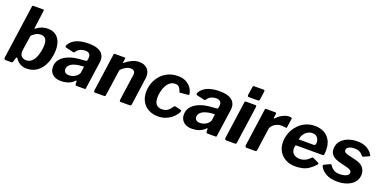

<svg xmlns="http://www.w3.org/2000/svg" viewBox="-13 -1544 4699 2356"><g transform="rotate(20 2336.0 -366.0)"><path d="M44 0Q31 0 26 -7.5Q21 -15 22 -26L121 -727Q122 -737 125.5 -739.5Q129 -742 135 -742H264Q272 -742 273.5 -735Q275 -728 273 -719L242 -493Q241 -485 244 -484Q247 -483 255 -490Q274 -504 296 -515.5Q318 -527 344 -533.5Q370 -540 399 -540Q460 -540 499.5 -513.5Q539 -487 559.5 -439.5Q580 -392 580 -327Q580 -269 565 -209.5Q550 -150 518 -100Q486 -50 436 -20Q386 10 316 10Q280 10 252 -1.5Q224 -13 203 -32Q182 -51 169 -73Q166 -78 160.5 -77Q155 -76 151 -64L137 -18Q134 -7 129 -3.5Q124 0 114 0ZM197 -178Q194 -149 203.5 -127.5Q213 -106 232.5 -95Q252 -84 277 -84Q319 -84 348 -110Q377 -136 393.5 -175Q410 -214 418 -257.5Q426 -301 426 -336Q426 -391 405.5 -416.5Q385 -442 345 -442Q310 -442 280.5 -425.5Q251 -409 228 -385Z M930 -49Q898 -18 855.5 -4Q813 10 766 10Q695 10 655.5 -26.5Q616 -63 616 -120Q616 -177 645.5 -215.5Q675 -254 721.5 -278Q768 -302 823.5 -313Q879 -324 930 -325L966 -328Q985 -328 988 -347L991 -368Q992 -372 992 -376.5Q992 -381 992 -384Q992 -414 974 -429Q956 -444 923 -444Q891 -444 860 -431Q829 -418 806 -382Q803 -377 798.5 -375.5Q794 -374 784 -376L687 -399Q681 -401 677.5 -408Q674 -415 682 -432Q715 -488 779 -514Q843 -540 931 -540Q1006 -540 1052 -522Q1098 -504 1119 -472Q1140 -440 1140 -397Q1140 -390 1139.5 -383Q1139 -376 1138 -368L1088 -18Q1087 -5 1084 -2.5Q1081 0 1070 0H967Q957 0 954 -7Q951 -14 950 -26L951 -52Q949 -70 930 -49ZM973 -241Q974 -249 972.5 -251.5Q971 -254 963 -253L927 -250Q906 -249 879 -243Q852 -237 827 -225.5Q802 -214 785.5 -194Q769 -174 769 -144Q769 -121 786 -106Q803 -91 834 -91Q862 -91 884.5 -99Q907 -107 923 -119Q940 -132 951 -146.5Q962 -161 964 -176Z M1208 0Q1198 0 1195.5 -7.5Q1193 -15 1194 -25L1263 -516Q1264 -525 1267 -527.5Q1270 -530 1277 -530H1405Q1411 -530 1413.5 -527.5Q1416 -525 1414 -517L1407 -467Q1406 -455 1417 -465Q1458 -499 1502 -519.5Q1546 -540 1592 -540Q1660 -540 1698 -503Q1736 -466 1736 -406Q1736 -399 1735.5 -392Q1735 -385 1734 -378L1684 -20Q1682 -8 1677 -4Q1672 0 1659 0H1544Q1533 0 1531 -7Q1529 -14 1530 -25L1577 -359Q1578 -365 1578.5 -370Q1579 -375 1579 -378Q1579 -403 1564.5 -416Q1550 -429 1520 -429Q1498 -429 1477.5 -421Q1457 -413 1437.5 -398.5Q1418 -384 1397 -363L1347 -19Q1345 -6 1339.5 -3Q1334 0 1320 0H1208Z M2098 -540Q2164 -540 2207.5 -516Q2251 -492 2275.5 -455.5Q2300 -419 2306 -380Q2306 -372 2303.5 -369Q2301 -366 2291 -365L2190 -356Q2184 -355 2181 -361Q2178 -367 2176 -377Q2168 -394 2160 -408Q2152 -422 2138.5 -430.5Q2125 -439 2101 -439Q2061 -439 2032 -416.5Q2003 -394 1985 -358Q1967 -322 1958.5 -281.5Q1950 -241 1950 -206Q1950 -146 1975.5 -117.5Q2001 -89 2047 -89Q2094 -89 2123.5 -110.5Q2153 -132 2182 -176Q2186 -181 2198 -178L2269 -161Q2276 -160 2278.5 -153Q2281 -146 2277 -134Q2266 -114 2246 -89Q2226 -64 2195.5 -41.5Q2165 -19 2124.5 -4.5Q2084 10 2033 10Q1962 10 1908.5 -19.5Q1855 -49 1825.5 -101.5Q1796 -154 1796 -224Q1796 -286 1817.5 -343Q1839 -400 1878.5 -444.5Q1918 -489 1974 -514.5Q2030 -540 2098 -540Z M2640 -49Q2608 -18 2565.5 -4Q2523 10 2476 10Q2405 10 2365.5 -26.5Q2326 -63 2326 -120Q2326 -177 2355.5 -215.5Q2385 -254 2431.5 -278Q2478 -302 2533.5 -313Q2589 -324 2640 -325L2676 -328Q2695 -328 2698 -347L2701 -368Q2702 -372 2702 -376.5Q2702 -381 2702 -384Q2702 -414 2684 -429Q2666 -444 2633 -444Q2601 -444 2570 -431Q2539 -418 2516 -382Q2513 -377 2508.5 -375.5Q2504 -374 2494 -376L2397 -399Q2391 -401 2387.5 -408Q2384 -415 2392 -432Q2425 -488 2489 -514Q2553 -540 2641 -540Q2716 -540 2762 -522Q2808 -504 2829 -472Q2850 -440 2850 -397Q2850 -390 2849.5 -383Q2849 -376 2848 -368L2798 -18Q2797 -5 2794 -2.5Q2791 0 2780 0H2677Q2667 0 2664 -7Q2661 -14 2660 -26L2661 -52Q2659 -70 2640 -49ZM2683 -241Q2684 -249 2682.5 -251.5Q2681 -254 2673 -253L2637 -250Q2616 -249 2589 -243Q2562 -237 2537 -225.5Q2512 -214 2495.5 -194Q2479 -174 2479 -144Q2479 -121 2496 -106Q2513 -91 2544 -91Q2572 -91 2594.5 -99Q2617 -107 2633 -119Q2650 -132 2661 -146.5Q2672 -161 2674 -176Z M3057 -20Q3055 -6 3050 -3Q3045 0 3031 0H2925Q2912 0 2907.5 -7Q2903 -14 2904 -25L2973 -515Q2974 -525 2977 -527.5Q2980 -530 2988 -530H3115Q3122 -530 3124.5 -523Q3127 -516 3126 -508ZM3142 -615Q3140 -602 3134.5 -598Q3129 -594 3115 -594H3000Q2990 -594 2987 -602Q2984 -610 2986 -621L3001 -722Q3004 -742 3019 -742H3146Q3153 -742 3155.5 -735Q3158 -728 3156 -719Z M3190 0Q3178 0 3173 -7.5Q3168 -15 3169 -25L3238 -516Q3239 -525 3242 -527.5Q3245 -530 3252 -530H3371Q3379 -530 3383 -525Q3387 -520 3385 -509L3378 -464Q3377 -454 3380.5 -453.5Q3384 -453 3391 -459Q3414 -484 3441.5 -502Q3469 -520 3496.5 -530Q3524 -540 3547 -540Q3567 -540 3577.5 -537Q3588 -534 3587 -525L3571 -413Q3570 -402 3567.5 -399Q3565 -396 3559 -397Q3539 -400 3520.5 -401Q3502 -402 3491 -402Q3471 -402 3449.5 -394.5Q3428 -387 3409 -373.5Q3390 -360 3377.5 -343.5Q3365 -327 3363 -311L3322 -19Q3320 -6 3315 -3Q3310 0 3296 0H3190Z M3825 10Q3753 10 3699 -19.5Q3645 -49 3614.5 -101Q3584 -153 3584 -222Q3584 -284 3606.5 -340.5Q3629 -397 3669.5 -442.5Q3710 -488 3765.5 -514Q3821 -540 3888 -540Q3957 -540 4008.5 -512.5Q4060 -485 4088.5 -433Q4117 -381 4117 -307Q4117 -294 4116 -280Q4115 -266 4113 -251Q4112 -243 4107 -239.5Q4102 -236 4090 -236H3753Q3743 -236 3740 -223Q3737 -210 3737 -193Q3737 -145 3768 -120Q3799 -95 3847 -95Q3885 -95 3918 -110.5Q3951 -126 3983 -161Q3988 -166 3993.5 -165.5Q3999 -165 4006 -162L4072 -131Q4092 -122 4079 -105Q4039 -61 4000.5 -35.5Q3962 -10 3919.5 0Q3877 10 3825 10ZM3952 -316Q3962 -316 3969 -324.5Q3976 -333 3976 -355Q3976 -391 3954.5 -418.5Q3933 -446 3889 -446Q3856 -446 3827 -429Q3798 -412 3779 -382.5Q3760 -353 3756 -316Z M4379 10Q4282 10 4224 -24.5Q4166 -59 4144 -106Q4137 -121 4151 -129L4216 -160Q4226 -165 4233.5 -164Q4241 -163 4247 -153Q4262 -126 4290.5 -106.5Q4319 -87 4375 -87Q4388 -87 4407.5 -89.5Q4427 -92 4445.5 -98.5Q4464 -105 4477 -117.5Q4490 -130 4490 -150Q4490 -165 4476 -176.5Q4462 -188 4428 -197L4329 -222Q4262 -239 4229 -270Q4196 -301 4196 -352Q4196 -414 4230.5 -455.5Q4265 -497 4321 -518.5Q4377 -540 4441 -540Q4520 -540 4570 -510Q4620 -480 4644 -438Q4648 -433 4647.5 -427Q4647 -421 4639 -417L4573 -387Q4566 -384 4561 -386Q4556 -388 4546 -399Q4532 -419 4505 -432.5Q4478 -446 4438 -446Q4415 -446 4391.5 -440.5Q4368 -435 4352.5 -422Q4337 -409 4337 -388Q4337 -374 4346 -364.5Q4355 -355 4384 -346L4494 -319Q4566 -302 4597 -263.5Q4628 -225 4628 -177Q4628 -129 4606.5 -93.5Q4585 -58 4549 -35Q4513 -12 4468.5 -1Q4424 10 4379 10Z"/></g></svg>

Font: Libre Franklin Thin
Style: Bold Italic
Weight: 700
Italic angle: -8°
Version: Version 3.000